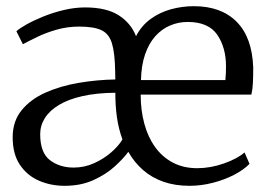

<svg xmlns="http://www.w3.org/2000/svg" viewBox="-20 -590 870 621"><path d="M189 11Q144.5 11 106.2 -5.5Q68 -22 44.5 -56.8Q21 -91.5 21 -146Q21 -198 50 -233.5Q79 -269 127.2 -290.5Q175.5 -312 234.5 -322Q293.5 -332 353 -333L352.5 -360Q351.5 -419 342 -450Q332.5 -481 307.8 -492.5Q283 -504 236 -504Q198 -504 163.8 -494.2Q129.5 -484.5 101.5 -471Q73.5 -457.5 54 -447L33 -489Q42 -497.5 65 -510.5Q88 -523.5 119.2 -536.2Q150.5 -549 186 -557.5Q221.5 -566 255 -566Q323.5 -566 363.2 -541Q403 -516 420 -473Q437.5 -507 467 -528.5Q496.5 -550 532.8 -560Q569 -570 607 -570Q695.5 -570 745.5 -519.5Q795.5 -469 799 -372Q799 -343.5 798 -322Q797 -300.5 793 -284H435Q435 -233.5 446.8 -190Q458.5 -146.5 481.8 -114.2Q505 -82 539.2 -64Q573.5 -46 618 -46Q661 -46 704.8 -61.5Q748.5 -77 771 -97L787 -60Q768 -40.5 737 -24.5Q706 -8.5 668.5 1.2Q631 11 593 11Q546.5 11 509 -2Q471.5 -15 443 -39.8Q414.5 -64.5 395 -99Q379.5 -77.5 351.2 -51.8Q323 -26 282.2 -7.5Q241.5 11 189 11ZM436 -331H709Q710 -341.5 710.5 -353Q711 -364.5 711 -375Q711 -436.5 682.5 -477.8Q654 -519 587 -519Q557 -519 530 -507.5Q503 -496 482.2 -472.8Q461.5 -449.5 449.2 -414Q437 -378.5 436 -331ZM218 -48Q253 -48 284.5 -62.2Q316 -76.5 340 -97.5Q364 -118.5 376 -139Q363.5 -173.5 358.2 -210.5Q353 -247.5 353 -290Q292.5 -289.5 247 -279.2Q201.5 -269 171 -250.8Q140.5 -232.5 125.2 -208.2Q110 -184 110 -156Q110 -96 141.5 -72Q173 -48 218 -48Z"/></svg>

Font: Merriweather Light
Style: Regular
Weight: 300
Designer: Eben Sorkin
Foundry: Eben Sorkin
Version: Version 2.100